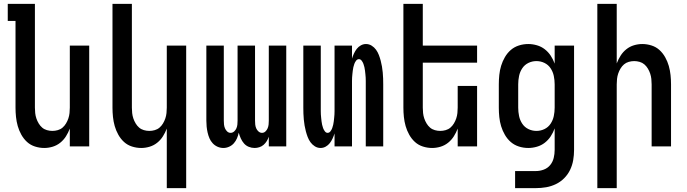

<svg xmlns="http://www.w3.org/2000/svg" viewBox="-20 -755 3540 990"><path d="M208 8Q184 8 160.5 0.5Q137 -7 119.5 -23Q102 -39 90 -60.5Q78 -82 71.5 -105Q65 -128 62.5 -152Q60 -176 60 -200V-647H20V-735H160V-200Q160 -186 161.5 -172Q163 -158 167.5 -144.5Q172 -131 179.5 -118.5Q187 -106 197.5 -97Q208 -88 222 -84Q236 -80 250 -80Q264 -80 278 -84Q292 -88 302.5 -97Q313 -106 320.5 -118.5Q328 -131 332.5 -144.5Q337 -158 338.5 -172Q340 -186 340 -200V-520H440V0H340V-92Q332 -71 320 -52Q308 -33 290.5 -19Q273 -5 251.5 1.5Q230 8 208 8Z M840 215V-92Q832 -71 820 -52Q808 -33 790.5 -19Q773 -5 751.5 1.5Q730 8 708 8Q684 8 660.5 0.5Q637 -7 619.5 -23Q602 -39 590 -60.5Q578 -82 571.5 -105Q565 -128 562.5 -152Q560 -176 560 -200V-735H660V-200Q660 -186 661.5 -172Q663 -158 667.5 -144.5Q672 -131 679.5 -118.5Q687 -106 697.5 -97Q708 -88 722 -84Q736 -80 750 -80Q764 -80 778 -84Q792 -88 802.5 -97Q813 -106 820.5 -118.5Q828 -131 832.5 -144.5Q837 -158 838.5 -172Q840 -186 840 -200V-520H940V215Z M1132 8Q1116 8 1101.5 1.5Q1087 -5 1076.5 -16.5Q1066 -28 1060 -42Q1054 -56 1050.5 -71.5Q1047 -87 1045.5 -102Q1044 -117 1044 -133V-520H1134V-133Q1134 -123 1135 -113Q1136 -103 1140 -93.5Q1144 -84 1151.5 -77Q1159 -70 1169 -70Q1179 -70 1187 -77Q1195 -84 1199 -93.5Q1203 -103 1204 -113Q1205 -123 1205 -133V-520H1295V-133Q1295 -123 1296 -113Q1297 -103 1301 -93.5Q1305 -84 1313 -77Q1321 -70 1331 -70Q1341 -70 1348.5 -77Q1356 -84 1360 -93.5Q1364 -103 1365 -113Q1366 -123 1366 -133V-520H1456V0H1366V-50Q1362 -38 1355.5 -27.5Q1349 -17 1339.5 -8.5Q1330 0 1317.5 4Q1305 8 1293 8Q1277 8 1262.5 2Q1248 -4 1238 -15.5Q1228 -27 1221.5 -41.5Q1215 -56 1211 -71Q1208 -56 1202 -42Q1196 -28 1186 -16.5Q1176 -5 1161.5 1.5Q1147 8 1132 8Z M1633 8Q1617 8 1603.5 -0.5Q1590 -9 1581 -21.5Q1572 -34 1566.5 -48.5Q1561 -63 1557 -78Q1553 -93 1550.5 -108Q1548 -123 1546.5 -138.5Q1545 -154 1544.5 -169.5Q1544 -185 1544 -200V-520H1634V-200Q1634 -191 1634 -182Q1634 -173 1634.5 -164.5Q1635 -156 1636 -147Q1637 -138 1638 -129Q1639 -120 1641 -111.5Q1643 -103 1646 -94.5Q1649 -86 1655 -78Q1661 -70 1669 -70Q1678 -70 1684 -78Q1690 -86 1693 -94.5Q1696 -103 1698 -111.5Q1700 -120 1701 -129Q1702 -138 1703 -147Q1704 -156 1704.5 -164.5Q1705 -173 1705 -182Q1705 -191 1705 -200V-520H1795V-453Q1799 -466 1805 -479Q1811 -492 1819.5 -503Q1828 -514 1840.5 -521Q1853 -528 1867 -528Q1883 -528 1896.5 -519.5Q1910 -511 1919 -498.5Q1928 -486 1933.5 -471.5Q1939 -457 1943 -442Q1947 -427 1949.5 -412Q1952 -397 1953.5 -381.5Q1955 -366 1955.5 -350.5Q1956 -335 1956 -320V0H1866V-320Q1866 -329 1866 -338Q1866 -347 1865.5 -355.5Q1865 -364 1864 -373Q1863 -382 1862 -391Q1861 -400 1859 -408.5Q1857 -417 1854 -425.5Q1851 -434 1845 -442Q1839 -450 1831 -450Q1822 -450 1816 -442Q1810 -434 1807 -425.5Q1804 -417 1802 -408.5Q1800 -400 1799 -391Q1798 -382 1797 -373Q1796 -364 1795.5 -355.5Q1795 -347 1795 -338Q1795 -329 1795 -320V0H1705V-67Q1701 -54 1695 -41Q1689 -28 1680.5 -17Q1672 -6 1659.5 1Q1647 8 1633 8Z M2208 8Q2184 8 2160.5 0.5Q2137 -7 2119.5 -23Q2102 -39 2090 -60.5Q2078 -82 2071.5 -105Q2065 -128 2062.5 -152Q2060 -176 2060 -200V-735H2160V-520H2440V-432H2160V-200Q2160 -186 2161.5 -172Q2163 -158 2167.5 -144.5Q2172 -131 2179.5 -118.5Q2187 -106 2197.5 -97Q2208 -88 2222 -84Q2236 -80 2250 -80Q2264 -80 2278 -84Q2292 -88 2302.5 -97Q2313 -106 2320.5 -118.5Q2328 -131 2332.5 -144.5Q2337 -158 2338.5 -172Q2340 -186 2340 -200V-312H2440V0H2340V-92Q2332 -71 2320 -52Q2308 -33 2290.5 -19Q2273 -5 2251.5 1.5Q2230 8 2208 8Z M2636 215V127H2743Q2764 127 2784 119.5Q2804 112 2817 96Q2830 80 2835 59.5Q2840 39 2840 18V-93Q2832 -71 2819.5 -52Q2807 -33 2789 -19Q2771 -5 2748.5 1.5Q2726 8 2704 8Q2679 8 2655.5 0.5Q2632 -7 2614 -22.5Q2596 -38 2583.5 -59.5Q2571 -81 2564 -104Q2557 -127 2554.5 -151.5Q2552 -176 2552 -200V-320Q2552 -344 2554.5 -368.5Q2557 -393 2564 -416Q2571 -439 2583.5 -460.5Q2596 -482 2614 -497.5Q2632 -513 2655.5 -520.5Q2679 -528 2704 -528Q2726 -528 2748.5 -521.5Q2771 -515 2789 -501Q2807 -487 2819.5 -468Q2832 -449 2840 -427V-520H2940V18Q2940 45 2935.5 71Q2931 97 2919.5 121Q2908 145 2889 164Q2870 183 2846 194.5Q2822 206 2796 210.5Q2770 215 2743 215ZM2746 -80Q2768 -80 2787.5 -89.5Q2807 -99 2819 -117Q2831 -135 2835.5 -156.5Q2840 -178 2840 -200V-320Q2840 -342 2835.5 -363.5Q2831 -385 2819 -403Q2807 -421 2787.5 -430.5Q2768 -440 2746 -440Q2724 -440 2704.5 -430.5Q2685 -421 2673 -403Q2661 -385 2656.5 -363.5Q2652 -342 2652 -320V-200Q2652 -178 2656.5 -156.5Q2661 -135 2673 -117Q2685 -99 2704.5 -89.5Q2724 -80 2746 -80Z M3060 215V-735H3160V-428Q3168 -449 3180 -468Q3192 -487 3209.5 -501Q3227 -515 3248.5 -521.5Q3270 -528 3292 -528Q3316 -528 3339.5 -520.5Q3363 -513 3380.5 -497Q3398 -481 3410 -459.5Q3422 -438 3428.5 -415Q3435 -392 3437.5 -368Q3440 -344 3440 -320V0H3340V-320Q3340 -334 3338.5 -348Q3337 -362 3332.5 -375.5Q3328 -389 3320.5 -401.5Q3313 -414 3302.5 -423Q3292 -432 3278 -436Q3264 -440 3250 -440Q3236 -440 3222 -436Q3208 -432 3197.5 -423Q3187 -414 3179.5 -401.5Q3172 -389 3167.5 -375.5Q3163 -362 3161.5 -348Q3160 -334 3160 -320V215Z"/></svg>

Font: Iosevka Term Curly Semibold
Style: Regular
Weight: 600
Designer: Belleve Invis
Foundry: Belleve Invis
Version: Version 32.3.0